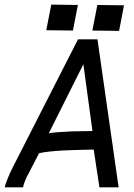

<svg xmlns="http://www.w3.org/2000/svg" viewBox="-36 -804 574 824"><path d="M184.1 -784.2 298.3 -782.7 276.9 -672.9 162.6 -674.3ZM381.8 -782.7 496.1 -781.2 475.1 -671.4 360.4 -672.9ZM360.8 -241.7 321.8 -528.3 173.3 -231.9Q195.8 -236.8 272.5 -240.2ZM390.6 0 366.2 -162.1Q361.3 -162.1 342 -161.6Q322.8 -161.1 314.7 -160.9Q306.6 -160.6 287.6 -160.2Q268.6 -159.7 258.1 -159.2Q247.6 -158.7 230.5 -158Q213.4 -157.2 201.9 -156Q190.4 -154.8 176.8 -153.6Q163.1 -152.3 152.1 -150.4Q141.1 -148.4 131.8 -146.5L86.4 -59.1Q67.4 -24.4 63 0H-16.1Q-14.2 -9.8 -3.9 -35.4Q6.3 -61 14.6 -77.6L298.8 -635.3H382.3L473.1 0Z"/></svg>

Font: Fantasque Sans Mono
Style: Italic
Weight: 400
Italic angle: -11°
Monospace: yes
Designer: Jany Belluz
Version: Version 1.8.0 ; ttfautohint (v1.8.2)